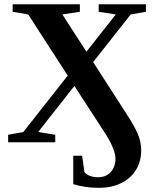

<svg xmlns="http://www.w3.org/2000/svg" viewBox="-20 -675 762 911"><path d="M672.4 -654.8V-619.1L600.1 -606.4L421.9 -380.4L587.4 -123.5Q616.7 -78.6 633.3 -40.3Q649.9 -2 649.9 37.1Q649.9 91.8 624.5 132.3Q599.1 172.9 553.5 194.6Q507.8 216.3 449.2 216.3Q384.3 216.3 327.6 198.7V64H369.6L380.9 142.1Q390.1 153.3 407.2 159.7Q424.3 166 444.8 166Q482.9 166 505.4 141.4Q527.8 116.7 527.8 77.6Q527.8 34.7 480.5 -40L333 -267.1L161.1 -48.8L242.2 -35.6V0H18.6V-35.6L90.8 -48.8L301.3 -316.4L113.8 -606.4L40 -619.1V-654.8H358.9V-619.1L275.9 -606.4L390.1 -429.7L529.3 -606.4L448.2 -619.1V-654.8Z"/></svg>

Font: Liberation Serif
Style: Bold
Weight: 700
Designer: Steve Matteson
Foundry: Ascender Corporation
Version: Version 2.1.5